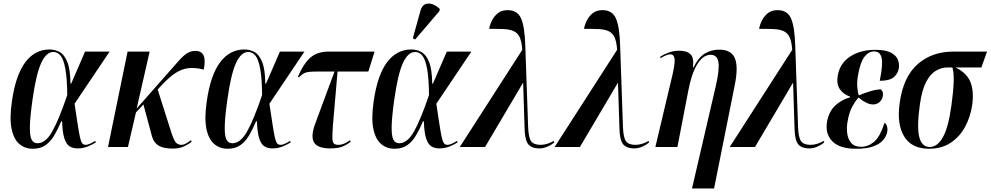

<svg xmlns="http://www.w3.org/2000/svg" viewBox="-20 -826 5567 1079"><path d="M164 10Q120 10 88.5 -17Q57 -44 45 -102.5Q33 -161 47 -257Q68 -404 122 -476Q176 -548 259 -548Q288 -548 314.5 -534Q341 -520 358 -478.5Q375 -437 376 -356H380L458 -536H596L399 -243Q410 -170 417 -124.5Q424 -79 429.5 -54.5Q435 -30 442 -21Q449 -12 461 -12Q473 -12 488.5 -19.5Q504 -27 515 -34L519 -26Q499 -13 472.5 -2.5Q446 8 416 8Q389 8 370.5 -4Q352 -16 341.5 -49Q331 -82 329 -144H324Q305 -99 284.5 -64.5Q264 -30 235.5 -10Q207 10 164 10ZM191 -21Q236 -21 273.5 -87Q311 -153 358 -292Q357 -385 347.5 -438Q338 -491 321 -512.5Q304 -534 280 -534Q240 -534 211.5 -472Q183 -410 163 -268Q149 -169 148 -115.5Q147 -62 157.5 -41.5Q168 -21 191 -21Z M587 0 697 -536H821L748 -216L926 -418Q962 -459 986 -486Q1010 -513 1031 -526.5Q1052 -540 1078 -540Q1147 -540 1125 -435Q1077 -447 1040 -443Q1003 -439 968.5 -417Q934 -395 893 -352L866 -323L936 -103Q952 -50 964 -31Q976 -12 999 -12Q1012 -12 1026.5 -20.5Q1041 -29 1053 -38L1057 -29Q1042 -17 1015.5 -4Q989 9 950 9Q899 9 871.5 -7.5Q844 -24 834 -60L786 -239L744 -194L699 0Z M1259 10Q1215 10 1183.5 -17Q1152 -44 1140 -102.5Q1128 -161 1142 -257Q1163 -404 1217 -476Q1271 -548 1354 -548Q1383 -548 1409.5 -534Q1436 -520 1453 -478.5Q1470 -437 1471 -356H1475L1553 -536H1691L1494 -243Q1505 -170 1512 -124.5Q1519 -79 1524.5 -54.5Q1530 -30 1537 -21Q1544 -12 1556 -12Q1568 -12 1583.5 -19.5Q1599 -27 1610 -34L1614 -26Q1594 -13 1567.5 -2.5Q1541 8 1511 8Q1484 8 1465.5 -4Q1447 -16 1436.5 -49Q1426 -82 1424 -144H1419Q1400 -99 1379.5 -64.5Q1359 -30 1330.5 -10Q1302 10 1259 10ZM1286 -21Q1331 -21 1368.5 -87Q1406 -153 1453 -292Q1452 -385 1442.5 -438Q1433 -491 1416 -512.5Q1399 -534 1375 -534Q1335 -534 1306.5 -472Q1278 -410 1258 -268Q1244 -169 1243 -115.5Q1242 -62 1252.5 -41.5Q1263 -21 1286 -21Z M1836 8Q1766 8 1745.5 -24.5Q1725 -57 1750 -127L1860 -424H1765Q1735 -424 1717 -422Q1699 -420 1686.5 -413Q1674 -406 1661 -392L1654 -395Q1689 -474 1727.5 -505Q1766 -536 1826 -536H2085L2050 -424H1877L1851 -123Q1848 -78 1848 -54Q1848 -30 1855 -21Q1862 -12 1882 -12Q1899 -12 1916.5 -20Q1934 -28 1947 -38L1951 -29Q1922 -8 1898 0Q1874 8 1836 8Z M2197 10Q2153 10 2121.5 -17Q2090 -44 2078 -102.5Q2066 -161 2080 -257Q2101 -404 2155 -476Q2209 -548 2292 -548Q2321 -548 2347.5 -534Q2374 -520 2391 -478.5Q2408 -437 2409 -356H2413L2491 -536H2629L2432 -243Q2443 -170 2450 -124.5Q2457 -79 2462.5 -54.5Q2468 -30 2475 -21Q2482 -12 2494 -12Q2506 -12 2521.5 -19.5Q2537 -27 2548 -34L2552 -26Q2532 -13 2505.5 -2.5Q2479 8 2449 8Q2422 8 2403.5 -4Q2385 -16 2374.5 -49Q2364 -82 2362 -144H2357Q2338 -99 2317.5 -64.5Q2297 -30 2268.5 -10Q2240 10 2197 10ZM2224 -21Q2269 -21 2306.5 -87Q2344 -153 2391 -292Q2390 -385 2380.5 -438Q2371 -491 2354 -512.5Q2337 -534 2313 -534Q2273 -534 2244.5 -472Q2216 -410 2196 -268Q2182 -169 2181 -115.5Q2180 -62 2190.5 -41.5Q2201 -21 2224 -21ZM2313 -604 2300 -611 2343 -766Q2351 -794 2369 -802Q2387 -810 2409.5 -802.5Q2432 -795 2452 -775L2449 -763Z M2564 0 2915 -546Q2912 -591 2901 -615.5Q2890 -640 2868 -650.5Q2846 -661 2812 -662.5Q2778 -664 2729 -664Q2733 -687 2745 -711Q2757 -735 2778 -752Q2799 -769 2833 -769Q2888 -769 2908.5 -722Q2929 -675 2932 -570L2948 -112Q2950 -54 2964.5 -33Q2979 -12 3018 -12Q3038 -12 3057.5 -18.5Q3077 -25 3092 -34L3095 -26Q3078 -11 3055.5 -1.5Q3033 8 3012 8Q2966 8 2947.5 -17Q2929 -42 2928 -108L2920 -362L2706 0Z M3097 0 3448 -546Q3445 -591 3434 -615.5Q3423 -640 3401 -650.5Q3379 -661 3345 -662.5Q3311 -664 3262 -664Q3266 -687 3278 -711Q3290 -735 3311 -752Q3332 -769 3366 -769Q3421 -769 3441.5 -722Q3462 -675 3465 -570L3481 -112Q3483 -54 3497.5 -33Q3512 -12 3551 -12Q3571 -12 3590.5 -18.5Q3610 -25 3625 -34L3628 -26Q3611 -11 3588.5 -1.5Q3566 8 3545 8Q3499 8 3480.5 -17Q3462 -42 3461 -108L3453 -362L3239 0Z M3869 233 4002 -340Q4024 -434 4017.5 -476Q4011 -518 3974 -518Q3931 -518 3898.5 -465Q3866 -412 3848 -316L3787 0H3663L3760 -409Q3775 -476 3770.5 -498.5Q3766 -521 3748 -521Q3728 -521 3692 -499L3690 -507Q3713 -522 3740 -531.5Q3767 -541 3798 -541Q3840 -541 3860.5 -521Q3881 -501 3874 -448H3878Q3904 -502 3940 -524.5Q3976 -547 4023 -547Q4088 -547 4109 -500.5Q4130 -454 4110 -352L3993 233Z M4081 0 4432 -546Q4429 -591 4418 -615.5Q4407 -640 4385 -650.5Q4363 -661 4329 -662.5Q4295 -664 4246 -664Q4250 -687 4262 -711Q4274 -735 4295 -752Q4316 -769 4350 -769Q4405 -769 4425.5 -722Q4446 -675 4449 -570L4465 -112Q4467 -54 4481.5 -33Q4496 -12 4535 -12Q4555 -12 4574.5 -18.5Q4594 -25 4609 -34L4612 -26Q4595 -11 4572.5 -1.5Q4550 8 4529 8Q4483 8 4464.5 -17Q4446 -42 4445 -108L4437 -362L4223 0Z M4791 10Q4698 10 4657 -32.5Q4616 -75 4628 -143Q4639 -201 4674.5 -233.5Q4710 -266 4757 -279V-283Q4718 -297 4699 -326Q4680 -355 4688 -401Q4700 -471 4758 -508.5Q4816 -546 4898 -546Q4957 -546 4987 -530Q5017 -514 5026 -490Q5035 -466 5031 -442Q5026 -411 5002 -391.5Q4978 -372 4924 -372Q4943 -465 4934.5 -501Q4926 -537 4892 -537Q4862 -537 4838.5 -507.5Q4815 -478 4802 -404Q4795 -365 4798 -334.5Q4801 -304 4806 -290Q4840 -304 4871.5 -313.5Q4903 -323 4929 -324Q4935 -320 4939.5 -311Q4944 -302 4941 -285Q4938 -266 4923 -252.5Q4908 -239 4886 -239Q4852 -239 4804 -278Q4789 -261 4770.5 -228.5Q4752 -196 4743 -142Q4737 -110 4741 -77.5Q4745 -45 4763.5 -23Q4782 -1 4819 -1Q4858 -1 4891.5 -28.5Q4925 -56 4951 -136Q4961 -130 4965 -115.5Q4969 -101 4966 -85Q4962 -62 4944 -40Q4926 -18 4889.5 -4Q4853 10 4791 10Z M5201 10Q5103 10 5061 -59.5Q5019 -129 5036 -247Q5056 -394 5136.5 -465Q5217 -536 5337 -536H5527L5495 -447H5349Q5411 -418 5432.5 -367.5Q5454 -317 5444 -238Q5434 -170 5404 -114Q5374 -58 5323 -24Q5272 10 5201 10ZM5205 0Q5248 0 5279 -55Q5310 -110 5327 -235Q5338 -314 5339.5 -368.5Q5341 -423 5332 -447H5305Q5270 -447 5238.5 -428Q5207 -409 5184 -364Q5161 -319 5150 -242Q5132 -117 5145.5 -58.5Q5159 0 5205 0Z"/></svg>

Font: Noto Serif Display ExtraCondensed SemiBold
Style: Italic
Weight: 600
Width: 2
Italic angle: -12°
Designer: Monotype Design Team
Foundry: Monotype Imaging Inc.
Version: Version 2.009